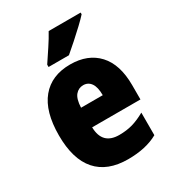

<svg xmlns="http://www.w3.org/2000/svg" viewBox="-186 -872 896 988"><g transform="rotate(-30 261.5 -378.0)"><path d="M267 -562Q372 -562 431.5 -497.5Q491 -433 491 -310V-225H204Q206 -121 306 -121Q349 -121 384.5 -131Q420 -141 461 -164V-30Q390 10 283 10Q161 10 98 -61.5Q35 -133 35 -274Q35 -416 95.5 -489Q156 -562 267 -562ZM272 -436Q244 -436 225.5 -414Q207 -392 205 -341H334Q334 -389 317.5 -412.5Q301 -436 272 -436ZM448 -756Q432 -738 403.5 -711Q375 -684 343.5 -656Q312 -628 286 -606H165V-620Q189 -656 214.5 -694.5Q240 -733 258 -766H448Z"/></g></svg>

Font: Noto Sans Ethiopic Condensed Black
Style: Regular
Weight: 900
Width: 3
Designer: Monotype Design Team
Foundry: Monotype Imaging Inc.
Version: Version 2.102; ttfautohint (v1.8.4.7-5d5b)